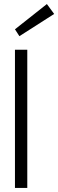

<svg xmlns="http://www.w3.org/2000/svg" viewBox="-20 -930 288 950"><path d="M248 -861 76 -751 54 -785 212 -910ZM115 0H54V-684H115Z"/></svg>

Font: Bellota
Style: Regular
Weight: 400
Designer: Kemie Guaida
Foundry: Kemie Guaida
Version: Version 1.000;PS 002.000;hotconv 1.0.70;makeotf.lib2.5.58329